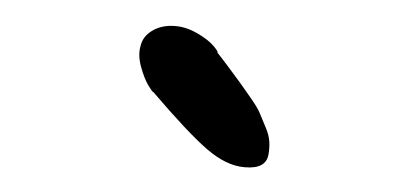

<svg xmlns="http://www.w3.org/2000/svg" viewBox="-30 -798 679 321"><g transform="rotate(5 309.0 -637.5)"><path d="M388 -525Q358 -525 324 -549.5Q290 -574 226 -637Q225 -636 217 -647Q209 -658 202 -677Q195 -696 198 -711Q200 -728 215.5 -739Q231 -750 253 -750H254Q272 -750 291 -741Q310 -732 319.5 -722.5Q329 -713 327 -712Q331 -708 348 -689Q365 -670 370 -664Q375 -658 388.5 -642Q402 -626 406.5 -617Q411 -608 418 -595Q425 -582 426.5 -571Q428 -560 427 -550Q425 -525 390 -525Z"/></g></svg>

Font: Hermit
Style: Bold Italic
Weight: 700
Italic angle: -10°
Designer: Pablo Caro
Version: Version 2.000;PS 002.000;hotconv 1.0.88;makeotf.lib2.5.64775